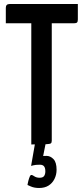

<svg xmlns="http://www.w3.org/2000/svg" viewBox="-20 -720 418 957"><path d="M136 0V-689Q136 -689 138.5 -689.5Q141 -690 155 -690H219Q233 -690 235.5 -689.5Q238 -689 238 -689V-19Q238 -9 233.5 -5.5Q229 -2 207.5 -1Q186 0 136 0ZM9 -604V-681Q9 -700 28 -700H368V-623Q368 -612 364 -608Q360 -604 349 -604ZM175 217Q151 217 134 209.5Q117 202 117 202Q117 202 119 191.5Q121 181 125 169Q129 157 132 154Q137 149 149 157.5Q161 166 177 166Q194 166 200 157Q206 148 206 134Q206 117 199.5 109Q193 101 179 101Q157 101 146 104Q135 107 135 107L154 -2H207L195 58Q195 58 194.5 57.5Q194 57 212 57Q231 57 246.5 73Q262 89 262 126Q262 151 251.5 172Q241 193 222 205Q203 217 175 217Z"/></svg>

Font: Yanone Kaffeesatz ExtraLight SemiBold
Style: Regular
Weight: 600
Version: Version 2.003